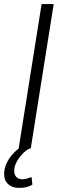

<svg xmlns="http://www.w3.org/2000/svg" viewBox="-42 -725 296 937"><path d="M49 0 161 -705H220L108 0ZM52 192Q13 192 -7.5 168Q-28 144 -19 99Q-11 63 16 31.5Q43 0 86 -26L102 0Q87 7 72 21.5Q57 36 45.5 54Q34 72 29 92Q24 121 35 135.5Q46 150 68 150Q77 150 88 147Q99 144 112 139L116 176Q104 184 88 188Q72 192 52 192Z"/></svg>

Font: Nunito Sans 10pt Condensed Light
Style: Italic
Weight: 300
Width: 3
Italic angle: -9°
Designer: Vernon Adams
Foundry: Vernon Adams
Version: Version 3.101;gftools[0.9.27]